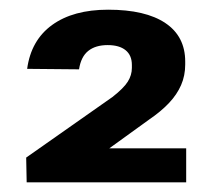

<svg xmlns="http://www.w3.org/2000/svg" viewBox="-20 -806 439 396"><path d="M34 -481 212 -606Q235 -624 243.5 -637.5Q252 -651 252 -666V-672Q252 -692 239 -702.5Q226 -713 202 -713Q177 -713 162 -701Q147 -689 143 -663L36 -664Q44 -723 87.5 -754.5Q131 -786 203 -786Q280 -786 321 -758.5Q362 -731 362 -679V-673Q362 -650 353.5 -630.5Q345 -611 328.5 -593.5Q312 -576 287 -559L132 -447L137 -500H364V-430H35Z"/></svg>

Font: Pathway Extreme 72pt
Style: Bold
Weight: 700
Designer: Eduardo Rodriguez Tunni
Foundry: Eduardo Rodriguez Tunni
Version: Version 1.001;gftools[0.9.26]